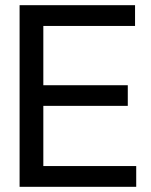

<svg xmlns="http://www.w3.org/2000/svg" viewBox="-20 -720 582 740"><path d="M55.5 0H505V-80H147V-312H472.5V-391.5H147V-620H500.5V-700H55.5Z"/></svg>

Font: MCL Standard
Style: Regular
Weight: 400
Designer: Květoslav Bartoš
Foundry: Florian Karsten
Version: Version 1.001;Glyphs 3.2.3 (3260)